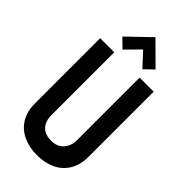

<svg xmlns="http://www.w3.org/2000/svg" viewBox="-285 -991 1071 1071"><g transform="rotate(45 250.5 -455.5)"><path d="M381 -795 253 -922 120 -794 172 -743 253 -825 328 -744ZM461 -186V-700H350V-207Q350 -176 338 -152.5Q326 -129 304 -115.5Q282 -102 250 -102Q217 -102 195 -114Q173 -126 161.5 -149Q150 -172 150 -205V-700H39V-186Q39 -122 66 -78Q93 -34 141 -11.5Q189 11 251 11Q313 11 360 -11.5Q407 -34 434 -78Q461 -122 461 -186Z"/></g></svg>

Font: Advent Pro
Style: Bold
Weight: 700
Designer: VivaRado, Andreas Kalpakidis
Foundry: VivaRado, Andreas Kalpakidis
Version: Version 3.000